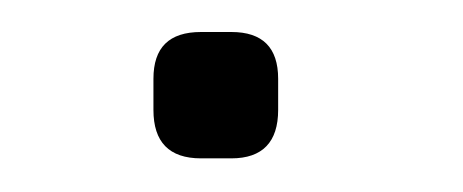

<svg xmlns="http://www.w3.org/2000/svg" viewBox="-20 -492 282 117"><path d="M121 -395.5C121 -395.5 102.5 -395.5 102.5 -395.5C83 -395.5 73.5 -405.5 73.5 -425C73.5 -425 73.5 -425 73.5 -425C73.5 -425 73.5 -444 73.5 -444C73.5 -463 83 -472.5 102.5 -472.5C102.5 -472.5 102.5 -472.5 102.5 -472.5C102.5 -472.5 121 -472.5 121 -472.5C140 -472.5 149.5 -463 149.5 -444C149.5 -444 149.5 -444 149.5 -444C149.5 -444 149.5 -425 149.5 -425C149.5 -405.5 140 -395.5 121 -395.5C121 -395.5 121 -395.5 121 -395.5Z"/></svg>

Font: Jura-Fortis-Regular
Style: Regular
Weight: 500
Designer: Daniel Johnson, Alexei Vanyashin, Mirko Velimirovic
Foundry: Daniel Johnson
Version: ""